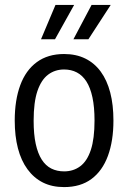

<svg xmlns="http://www.w3.org/2000/svg" viewBox="-20 -753 522 782"><path d="M241 9Q192 9 155 -9.5Q118 -28 92 -63.5Q66 -99 53 -149Q40 -199 40 -262Q40 -345 62.5 -406Q85 -467 130 -500Q175 -533 241 -533Q290 -533 327.5 -514.5Q365 -496 390.5 -461Q416 -426 429 -376Q442 -326 442 -262Q442 -179 419.5 -118Q397 -57 352.5 -24Q308 9 241 9ZM241 -55Q279 -55 307 -76Q335 -97 350 -142.5Q365 -188 365 -262Q365 -317 356.5 -356.5Q348 -396 332 -421Q316 -446 293 -458Q270 -470 241 -470Q204 -470 176 -449Q148 -428 132.5 -382.5Q117 -337 117 -261Q117 -206 125.5 -167Q134 -128 150 -103Q166 -78 189 -66.5Q212 -55 241 -55ZM147 -593 206 -733H282L204 -593ZM279 -593 353 -733H431L340 -593Z"/></svg>

Font: Mona Sans SemiCondensed
Style: Regular
Weight: 400
Width: 4
Designer: Deni Anggara
Foundry: GitHub
Version: Version 2.000